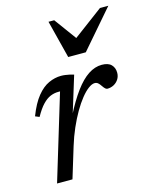

<svg xmlns="http://www.w3.org/2000/svg" viewBox="-104 -741 655 812"><g transform="rotate(-15 224.0 -335.0)"><path d="M157.5 -373Q155.5 -373 153.8 -373Q152 -373 150 -373Q132 -373 115 -366Q98 -359 81 -341.2Q64 -323.5 46 -291L28 -298.5Q48.5 -351.5 72.8 -381.2Q97 -411 124 -423.2Q151 -435.5 178 -435.5Q187.5 -435.5 196.8 -434.2Q206 -433 215.2 -431Q224.5 -429 233.5 -426L182 -258.5H179.5Q210.5 -319.5 239.5 -358.8Q268.5 -398 297.5 -417Q326.5 -436 356.5 -436Q385 -436 398.2 -422.2Q411.5 -408.5 411.5 -387Q411.5 -371 403.5 -358.5Q395.5 -346 382.5 -339Q369.5 -332 354 -332Q350 -332 345.5 -335.8Q341 -339.5 334.5 -349Q328 -359 322 -364Q316 -369 308 -369Q295.5 -369 279.8 -357.2Q264 -345.5 247 -324.2Q230 -303 213 -273.8Q196 -244.5 180.5 -209.2Q165 -174 153 -134.5L112 0H44.5ZM448.5 -670 305.5 -504.5H228.5L186.5 -670H211.5L286.5 -567.5H274.5L412 -670Z"/></g></svg>

Font: Newsreader 16pt
Style: Italic
Weight: 400
Italic angle: -17°
Designer: Hugues Gentile
Foundry: Production Type
Version: Version 1.003